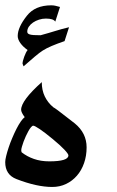

<svg xmlns="http://www.w3.org/2000/svg" viewBox="-20 -765 450 736"><path d="M242.2 -169.4Q242.2 -174.8 227.3 -190.9Q212.4 -207 181.6 -232.4Q150.9 -257.8 131.8 -270.5Q112.8 -283.2 107.4 -283.2Q104 -283.2 99.1 -277.6Q94.2 -272 89.1 -262.9Q84 -253.9 79.1 -243.2Q74.2 -232.4 70.3 -221.9Q66.4 -211.4 64 -202.6Q61.5 -193.8 61.5 -189.5Q61.5 -185.1 63 -181.2Q83.5 -165 109.9 -155.8Q136.2 -146.5 168.9 -146.5Q242.2 -146.5 242.2 -169.4ZM227.5 -607.4Q199.2 -597.7 178.5 -588.9Q157.7 -580.1 144 -571.3Q131.8 -563.5 113.5 -548.1Q95.2 -532.7 70.3 -510.7L66.4 -521Q66.4 -525.4 68.1 -532.5Q69.8 -539.6 72.8 -547.4Q75.7 -555.2 79.1 -562.3Q82.5 -569.3 85.9 -573.2Q67.9 -585.9 57.9 -600.1Q47.9 -614.3 47.9 -627Q47.9 -660.2 83 -704.6Q114.3 -744.6 176.8 -744.6Q184.6 -744.6 192.4 -742.9Q200.2 -741.2 210 -738.3L191.9 -682.1Q184.6 -693.8 155.8 -693.8Q142.6 -693.8 129.6 -689.7Q116.7 -685.5 106.7 -678.7Q96.7 -671.9 90.6 -662.8Q84.5 -653.8 84.5 -643.6Q84.5 -640.1 86.4 -637.5Q88.4 -634.8 93.8 -633.1Q99.1 -631.3 109.1 -630.6Q119.1 -629.9 135.7 -629.9Q153.8 -634.8 166.7 -638.7Q179.7 -642.6 191.7 -646.2Q203.6 -649.9 215.8 -653.3Q228 -656.7 244.6 -660.6ZM312 -200.2Q312 -167.5 302.2 -139.6Q292.5 -111.8 274.9 -91.6Q257.3 -71.3 233.2 -59.8Q209 -48.3 180.2 -48.3Q121.1 -48.3 43 -78.6Q0 -95.2 0 -143.6Q0 -152.3 3.7 -167.2Q7.3 -182.1 13.2 -199.7Q19 -217.3 26.9 -235.8Q34.7 -254.4 43 -270.8Q51.3 -287.1 59.6 -299.1Q67.9 -311 74.7 -315.9Q61 -334.5 61 -344.2Q61 -379.4 140.1 -450.2Q140.1 -419.4 151.6 -395.5Q163.1 -371.6 184.1 -354Q189 -351.6 202.4 -341.6Q215.8 -331.5 230 -320.3Q246.6 -307.6 266.6 -292Q312 -254.9 312 -200.2Z"/></svg>

Font: XB Khoramshahr
Style: Regular
Weight: 400
Designer: Behnam
Foundry: Irmug
Version: Version 8.005 2009